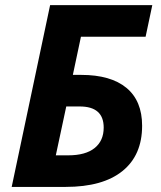

<svg xmlns="http://www.w3.org/2000/svg" viewBox="-20 -734 632 754"><path d="M298.8 -439.9Q415 -439.9 476.6 -388.9Q538.1 -337.9 538.1 -240.2Q538.1 -124.5 460.9 -62.3Q383.8 0 237.8 0H25.9L176.8 -713.9H578.1L551.8 -589.8H297.9L266.1 -439.9ZM248 -124Q315.9 -124 351.6 -152.6Q387.2 -181.2 387.2 -232.9Q387.2 -315.9 293 -315.9H240.2L199.2 -124Z"/></svg>

Font: Zoram GWebM
Style: Bold Italic
Weight: 700
Italic angle: -12°
Foundry: Ascender Corporation
Version: Version 1.000